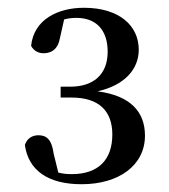

<svg xmlns="http://www.w3.org/2000/svg" viewBox="-20 -931 436 494"><path d="M190 -457C285 -457 353 -505 353 -582C353 -644 315 -685 231 -696C302 -712 337 -754 337 -803C337 -865 287 -911 196 -911C129 -911 67 -881 60 -813C67 -800 79 -794 92 -794C112 -794 129 -804 134 -832L145 -881C156 -884 167 -885 177 -885C227 -885 257 -854 257 -798C257 -738 219 -708 161 -708H136V-680H164C235 -680 269 -645 269 -585C269 -520 233 -483 165 -483C152 -483 141 -484 130 -487L118 -536C113 -573 99 -583 79 -583C64 -583 50 -576 44 -558C53 -493 103 -457 190 -457Z"/></svg>

Font: Noto Serif CJK HK SemiBold
Style: Regular
Weight: 600
Designer: Ryoko NISHIZUKA 西塚涼子 (kana & ideographs); Frank Grießhammer (Latin, Greek & Cyrillic); Wenlong ZHANG 张文龙 (bopomofo); San
Foundry: Adobe
Version: Version 2.001;hotconv 1.1.0;makeotfexe 2.6.0